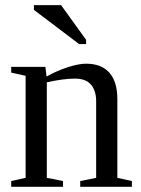

<svg xmlns="http://www.w3.org/2000/svg" viewBox="-20 -715 540 735"><path d="M158.2 -421.9Q195.8 -443.4 238.3 -457.3Q280.8 -471.2 309.1 -471.2Q368.7 -471.2 398.9 -436.5Q429.2 -401.9 429.2 -335.9V-34.2L484.9 -22V0H287.1V-22L348.1 -34.2V-327.1Q348.1 -367.7 328.4 -390.9Q308.6 -414.1 267.1 -414.1Q223.1 -414.1 159.2 -399.9V-34.2L221.2 -22V0H22.9V-22L78.1 -34.2V-424.8L22.9 -437V-459H153.8ZM282.7 -546.4 109.9 -677.2V-695.3H213.9L309.6 -562.5V-546.4Z"/></svg>

Font: Times New Roman
Style: Regular
Weight: 400
Designer: Steve Matteson
Foundry: Ascender Corporation
Version: Version 2.00.3